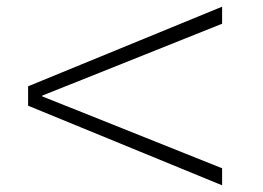

<svg xmlns="http://www.w3.org/2000/svg" viewBox="-20 -577 785 574"><path d="M644 -23 64 -261V-319L644 -557V-506L106 -291V-289L644 -74Z"/></svg>

Font: M PLUS 2 Thin Light
Style: Regular
Weight: 300
Version: Version 1.001